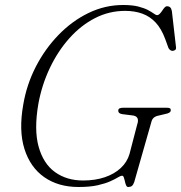

<svg xmlns="http://www.w3.org/2000/svg" viewBox="-20 -734 724 768"><path d="M472.5 -714Q509.5 -714 533.5 -707.8Q557.5 -701.5 572 -693.8Q586.5 -686 595 -679.8Q603.5 -673.5 608.5 -673.5Q614 -673.5 619 -678.8Q624 -684 628.8 -691.2Q633.5 -698.5 638.2 -703.8Q643 -709 648 -709Q656 -709 660.8 -704.5Q665.5 -700 667.5 -689.5L684 -545.5Q685 -537.5 680.8 -534.2Q676.5 -531 670 -530.5Q665 -530.5 660.2 -534.2Q655.5 -538 653.5 -543L641 -577.5Q625.5 -619.5 602.5 -644Q579.5 -668.5 549 -679.5Q518.5 -690.5 480.5 -690.5Q416.5 -690.5 360 -661.5Q303.5 -632.5 257.5 -581Q211.5 -529.5 179.5 -462.2Q147.5 -395 133.5 -319Q115.5 -215.5 134.5 -147.2Q153.5 -79 200.2 -45.5Q247 -12 312.5 -12Q360.5 -12 399 -25Q437.5 -38 463 -61.8Q488.5 -85.5 498 -118L528.5 -235Q534.5 -252 529.8 -261.5Q525 -271 508.5 -272.5L468.5 -277.5Q460 -279 456.5 -282.5Q453 -286 453 -291Q453 -298 458.2 -300.5Q463.5 -303 472.5 -303H647.5Q657 -303 660.2 -300.5Q663.5 -298 663 -292Q663 -287.5 657.8 -283.8Q652.5 -280 641 -278L616 -272Q602.5 -269.5 595.5 -263.5Q588.5 -257.5 586 -248L517 -6Q513 5.5 507.5 9.8Q502 14 493 14Q488 14 485.5 9.2Q483 4.5 481.2 -2Q479.5 -8.5 478 -15.2Q476.5 -22 474.5 -26.5Q472.5 -31 468.5 -31Q462 -31 451.2 -24.2Q440.5 -17.5 421 -8.8Q401.5 0 370.8 7Q340 14 294 14Q213.5 14 157.2 -25.2Q101 -64.5 77.8 -138.2Q54.5 -212 73 -315.5Q86.5 -395.5 123.2 -467Q160 -538.5 214 -594.2Q268 -650 334 -682Q400 -714 472.5 -714Z"/></svg>

Font: Fraunces ExtraLight
Style: Italic
Weight: 250
Italic angle: -16°
Version: Version 1.000;[b76b70a41]